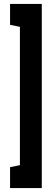

<svg xmlns="http://www.w3.org/2000/svg" viewBox="-20 -839 275 974"><path d="M31 115H192V-819H31V-713L81 -703V-1L31 9Z"/></svg>

Font: Advent Pro
Style: Regular
Weight: 400
Designer: VivaRado, Andreas Kalpakidis
Foundry: VivaRado, Andreas Kalpakidis
Version: Version 3.000